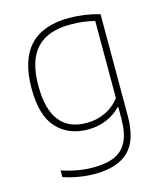

<svg xmlns="http://www.w3.org/2000/svg" viewBox="-115 -634 806 949"><g transform="rotate(-15 287.5 -159.0)"><path d="M93 203V169Q176.5 197 252.5 197Q321 197 364 177.8Q407 158.5 428.2 114.8Q449.5 71 449.5 -2.5V-60H446.5Q416 -28 373 -9.5Q330 9 277.5 9Q178.5 9 118.8 -55Q59 -119 59 -259Q59 -548 327.5 -548Q407.5 -548 483.5 -525.5V-5.5Q483.5 119 426.2 174.5Q369 230 251.5 230Q214.5 230 171 222.8Q127.5 215.5 93 203ZM449.5 -106V-500Q393 -515 324.5 -515Q210 -515 152.5 -453.8Q95 -392.5 95 -263Q95 -24 279.5 -24Q329 -24 374 -44.5Q419 -65 449.5 -106Z"/></g></svg>

Font: Encode Sans Semi Expanded Thin
Style: Regular
Weight: 250
Width: 6
Designer: Multiple Designers
Foundry: Impallari Type
Version: Version 2.000